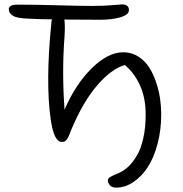

<svg xmlns="http://www.w3.org/2000/svg" viewBox="-20 -650 834 874"><path d="M508.8 204.1Q489.7 204.1 480.5 193.6Q471.2 183.1 471.2 170.9Q471.2 166.5 473.9 162.6Q476.6 158.7 482.4 155.3Q488.3 151.9 493.9 149.2Q499.5 146.5 508.8 142.8Q518.1 139.2 523.9 136.2Q546.9 125.5 566.7 106.2Q586.4 86.9 604.2 56.2Q622.1 25.4 632.6 -22.2Q643.1 -69.8 643.1 -128.9Q643.1 -204.6 616.9 -262Q590.8 -319.3 547.9 -354Q487.3 -336.4 422.9 -262Q358.4 -187.5 305.2 -61Q302.7 -55.7 299.3 -46.6Q295.9 -37.6 294.2 -33.7Q292.5 -29.8 289.6 -23.7Q286.6 -17.6 284.2 -14.9Q281.7 -12.2 278.3 -9Q274.9 -5.9 270.8 -4.9Q266.6 -3.9 261.2 -3.9Q225.6 -3.9 210.9 -106Q186.5 -276.4 213.9 -545.9Q213.9 -554.7 216.8 -562Q169.9 -562 112.8 -564.9Q59.1 -566.4 39.6 -577.9Q20 -589.4 20 -607.9Q20 -628.9 59.1 -628.9Q138.7 -628.9 240.5 -626Q342.3 -623 400.9 -623Q455.1 -623 491.2 -626.5Q527.3 -629.9 535.2 -629.9Q566.9 -629.9 566.9 -604Q566.9 -583 528.6 -571.5Q490.2 -560.1 438 -560.1Q319.8 -560.1 272.9 -561Q276.9 -538.1 273.9 -485.8Q261.2 -323.2 273.9 -150.9Q323.7 -266.6 397.7 -339.4Q471.7 -412.1 541 -412.1Q578.6 -412.1 609.1 -392.8Q639.6 -373.5 658.7 -343.8Q677.7 -314 690.7 -275.4Q703.6 -236.8 708.7 -200.4Q713.9 -164.1 713.9 -129.9Q713.9 -57.6 697 5.6Q680.2 68.8 651.9 111.8Q623.5 154.8 586.2 179.4Q548.8 204.1 508.8 204.1Z"/></svg>

Font: Shantell Sans Irregular Bouncy
Style: Regular
Weight: 300
Designer: Stephen Nixon, Anya Danilova, Shantell Martin
Foundry: Arrow Type
Version: Version 1.006;[9816181b4]